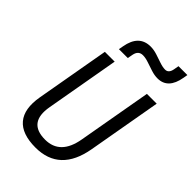

<svg xmlns="http://www.w3.org/2000/svg" viewBox="-279 -1046 1156 1156"><g transform="rotate(45 299.5 -468.0)"><path d="M260.7 9.8Q144.5 9.8 95.2 -49.1Q45.9 -107.9 65.9 -222.7L148.9 -693.4H232.4L149.4 -222.7Q121.1 -64.9 268.1 -64.9Q396.5 -64.9 423.8 -222.7L506.8 -693.4H590.3L507.3 -222.7Q466.3 9.8 260.7 9.8ZM197.3 -764.6 202.6 -793.9Q223.1 -911.1 321.8 -911.1Q348.6 -911.1 377.2 -901.9Q405.8 -892.6 432.9 -883.3Q460 -874 481 -874Q510.3 -874 517.6 -913.1L523.4 -945.8H599.1L594.2 -918Q574.7 -804.2 485.8 -804.2Q459.5 -804.2 430.9 -813.5Q402.3 -822.8 375 -832Q347.7 -841.3 325.7 -841.3Q287.6 -841.3 279.3 -798.8L272.9 -764.6Z"/></g></svg>

Font: Cascadia Code NF SemiLight
Style: Italic
Weight: 350
Italic angle: -10°
Monospace: yes
Designer: Aaron Bell
Foundry: Saja Typeworks
Version: Version 2404.023; ttfautohint (v1.8.4)